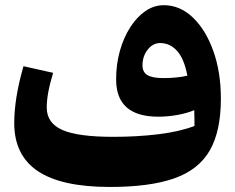

<svg xmlns="http://www.w3.org/2000/svg" viewBox="-20 -720 918 750"><path d="M739.7 -228Q739.7 -239.7 739.5 -256.6Q739.3 -273.4 738.8 -289.6Q710.4 -277.8 673.1 -271Q635.7 -264.2 598.1 -264.2Q433.6 -264.2 433.6 -409.7Q433.6 -468.8 448.2 -521Q462.9 -573.2 488.8 -613.5Q514.6 -653.8 548.1 -676.8Q581.5 -699.7 619.6 -699.7Q683.1 -699.7 733.4 -651.6Q783.7 -603.5 813.2 -521Q842.8 -438.5 842.8 -334.5Q842.8 -208 799.6 -132.6Q756.3 -57.1 661.1 -23.4Q565.9 10.3 409.2 10.3Q220.2 10.3 127.9 -51.5Q35.6 -113.3 35.6 -239.3Q35.6 -336.4 71.8 -461.4L187.5 -435.5Q174.3 -391.6 168.5 -359.6Q162.6 -327.6 162.6 -299.8Q162.6 -239.3 223.4 -212.4Q284.2 -185.5 422.4 -185.5Q516.1 -185.5 598.6 -195.6Q681.2 -205.6 739.7 -228ZM711.9 -424.3Q699.7 -489.7 672.1 -520.8Q644.5 -551.8 605.5 -551.8Q577.1 -551.8 556.9 -526.1Q536.6 -500.5 536.6 -464.4Q536.6 -438.5 555.7 -426.8Q574.7 -415 617.7 -415Q670.9 -415 711.9 -424.3Z"/></svg>

Font: Pinar-DS2-FD ExtraBold
Style: Regular
Weight: 800
Designer: Amin Abedi
Version: Version 3.000